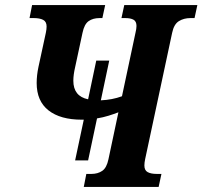

<svg xmlns="http://www.w3.org/2000/svg" viewBox="-20 -734 795 754"><path d="M275 -104 309 -264Q306 -264 301 -264Q217 -264 170.5 -300.5Q124 -337 124 -408Q124 -438 131 -471L160 -605Q163 -619 163 -630Q163 -649 149.5 -656Q136 -663 113 -663H96L106 -714H393L382 -663H371Q345 -663 328 -651Q311 -639 304 -605L275 -470Q268 -440 268 -417Q268 -356 326 -344L358 -496H409L376 -340Q421 -342 459 -356L512 -605Q516 -621 516 -632Q516 -650 504.5 -656.5Q493 -663 472 -663H457L468 -714H755L744 -663H728Q702 -663 682.5 -651Q663 -639 656 -605L550 -109Q547 -95 547 -84Q547 -65 560 -58Q573 -51 596 -51H614L603 0H309L319 -51H339Q364 -51 381.5 -63Q399 -75 406 -109L445 -293Q427 -286 406 -279.5Q385 -273 361 -269L326 -104Z"/></svg>

Font: Noto Serif Condensed
Style: Bold Italic
Weight: 700
Width: 3
Italic angle: -12°
Designer: Monotype Design Team
Foundry: Monotype Imaging Inc.
Version: Version 2.014